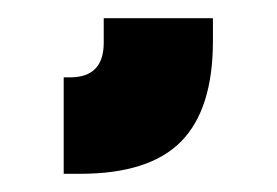

<svg xmlns="http://www.w3.org/2000/svg" viewBox="-20 -20 304 211"><path d="M94 0H214V25Q214 100 179 135.5Q144 171 68 171H50V65H57Q94 65 94 27Z"/></svg>

Font: FFF_AZADLIQ Black
Style: Regular
Weight: 900
Designer: bBox Type GmbH
Foundry: bBox Type GmbH
Version: Version 1.001